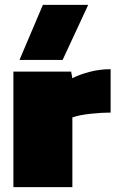

<svg xmlns="http://www.w3.org/2000/svg" viewBox="-20 -768 474 788"><path d="M60 -522 156 -748H342L237 -522ZM35 0V-474H272L277 -447Q303 -461 345.5 -472.5Q388 -484 434 -484V-306Q397 -306 351 -301Q305 -296 277 -286V0Z"/></svg>

Font: Boz Display
Style: Regular
Weight: 900
Version: Version 2.000; ttfautohint (v1.8.3)